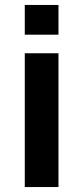

<svg xmlns="http://www.w3.org/2000/svg" viewBox="-20 -755 336 775"><path d="M80 -615V-735H216V-615ZM80 0V-540H216V0Z"/></svg>

Font: Manrope ExtraLight ExtraBold
Style: Regular
Weight: 800
Version: Version 4.504